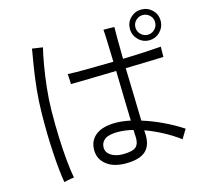

<svg xmlns="http://www.w3.org/2000/svg" viewBox="-124 -991 1248 1177"><g transform="rotate(-15 500.0 -402.0)"><path d="M536 35Q459 35 414 -1Q369 -37 369 -94Q369 -154 412.5 -188Q456 -222 539 -222Q580 -222 633 -211Q631 -274 629 -359.5Q627 -445 625 -528Q568 -527 513 -525.5Q458 -524 412 -523Q366 -522 336 -522Q337 -527 336 -540.5Q335 -554 334.5 -568Q334 -582 333 -586Q379 -584 458 -584.5Q537 -585 623 -587Q621 -660 619 -716Q617 -772 615 -792Q620 -792 635 -792Q650 -792 664.5 -791.5Q679 -791 684 -791Q683 -772 683.5 -717Q684 -662 685 -589Q762 -591 828 -594.5Q894 -598 928 -601Q928 -596 927.5 -582Q927 -568 927 -554.5Q927 -541 927 -536Q896 -535 830.5 -533Q765 -531 686 -529Q688 -470 689.5 -408.5Q691 -347 692.5 -291.5Q694 -236 695 -194Q757 -175 821 -145Q885 -115 945 -76Q942 -71 934.5 -59Q927 -47 920 -35Q913 -23 910 -18Q859 -56 804.5 -84.5Q750 -113 697 -132Q697 -126 697.5 -121.5Q698 -117 698 -114Q703 -38 664 -1.5Q625 35 536 35ZM142 48Q129 -28 122 -145.5Q115 -263 117 -397Q118 -471 125.5 -544.5Q133 -618 143.5 -682.5Q154 -747 162 -794Q167 -793 181 -791Q195 -789 209 -787Q223 -785 229 -784Q218 -740 207 -676Q196 -612 188 -539Q180 -466 179 -394Q178 -308 181 -226.5Q184 -145 190.5 -77.5Q197 -10 206 36Q201 36 187.5 38.5Q174 41 160.5 43.5Q147 46 142 48ZM870 -657Q830 -657 801.5 -686Q773 -715 773 -755Q773 -796 801.5 -824Q830 -852 870 -852Q911 -852 939.5 -824Q968 -796 968 -755Q968 -715 939.5 -686Q911 -657 870 -657ZM533 -24Q596 -24 617.5 -44Q639 -64 636 -110Q635 -115 635 -125.5Q635 -136 634 -151Q608 -158 583 -161Q558 -164 537 -164Q479 -164 454 -145Q429 -126 429 -94Q429 -62 459 -43Q489 -24 533 -24ZM870 -692Q896 -692 914.5 -710.5Q933 -729 933 -755Q933 -781 914.5 -799Q896 -817 870 -817Q845 -817 826.5 -799Q808 -781 808 -755Q808 -729 826.5 -710.5Q845 -692 870 -692Z"/></g></svg>

Font: Zen Kaku Gothic Antique
Style: Regular
Weight: 400
Designer: Yoshimichi Ohira
Foundry: Positype
Version: Version 1.001